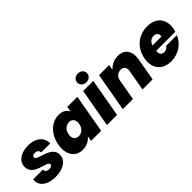

<svg xmlns="http://www.w3.org/2000/svg" viewBox="111 -1706 2636 2636"><g transform="rotate(-45 1429.0 -388.0)"><path d="M509 -171C509 -344 230 -323 230 -394C230 -416 253 -430 283 -430C326 -430 349 -407 348 -372H524C530 -482 442 -568 285 -568C141 -568 47 -493 47 -393C47 -209 324 -239 324 -167C324 -145 298 -131 266 -131C224 -131 197 -151 199 -189H10C-9 -72 97 7 250 7C399 7 509 -57 509 -171Z M591 -281C560 -102 646 7 779 7C858 7 922 -28 959 -78L945 0H1141L1240 -561H1044L1030 -483C1011 -533 961 -568 881 -568C748 -568 623 -460 591 -281ZM995 -281C982 -205 928 -164 872 -164C817 -164 777 -206 791 -281C804 -357 858 -397 914 -397C969 -397 1008 -356 995 -281Z M1253 0H1450L1549 -561H1353ZM1469 -614C1525 -614 1564 -651 1564 -699C1564 -747 1525 -783 1469 -783C1415 -783 1377 -747 1377 -699C1377 -651 1415 -614 1469 -614Z M1944 0H2140L2198 -327C2224 -474 2158 -566 2029 -566C1949 -566 1884 -529 1843 -481L1857 -561H1661L1561 0H1758L1812 -306C1823 -366 1865 -404 1922 -404C1979 -404 2009 -366 1997 -301Z M2572 -413C2617 -413 2652 -386 2642 -330H2468C2485 -385 2523 -413 2572 -413ZM2805 -194H2597C2582 -171 2557 -150 2519 -150C2476 -150 2445 -176 2452 -242H2823C2829 -257 2832 -273 2835 -288C2865 -461 2767 -568 2601 -568C2433 -568 2297 -459 2265 -281C2234 -102 2333 7 2499 7C2640 7 2760 -79 2805 -194Z"/></g></svg>

Font: SVN-Poppins ExtraBold
Style: Italic
Weight: 800
Italic angle: -10°
Designer: Ninad Kale (Devanagari), Jonny Pinhorn (Latin)
Foundry: Indian Type Foundry
Version: Version 3.002 2017